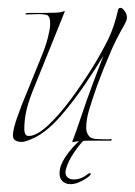

<svg xmlns="http://www.w3.org/2000/svg" viewBox="-20 -358 344 490"><path d="M33 4Q26 4 19.5 0.5Q13 -3 13 -13Q13 -27 23.5 -57.5Q34 -88 53 -133Q76 -189 88.5 -220.5Q101 -252 105 -275Q108 -286 108 -299Q108 -317 99 -320Q95 -321 90 -321.5Q85 -322 78 -322Q70 -322 61.5 -321.5Q53 -321 47 -321Q44 -321 45.5 -323Q47 -325 51 -325H86Q103 -325 119 -325.5Q135 -326 142 -329Q146 -331 145 -328L129 -288L70 -142Q54 -104 48 -78.5Q42 -53 42 -30Q42 -11 53 -11Q73 -11 101 -36.5Q129 -62 159.5 -103Q190 -144 218 -189Q241 -227 256 -257.5Q271 -288 281 -331Q282 -338 287 -338Q292 -338 296.5 -332Q301 -326 302 -323Q304 -317 304 -314Q304 -308 301.5 -303Q299 -298 297 -294Q286 -275 276 -255Q266 -235 258 -215Q242 -178 228 -140Q215 -103 207.5 -78Q200 -53 200 -32Q200 -20 206.5 -11.5Q213 -3 230 -3Q239 -3 248.5 -2.5Q258 -2 263 -3Q265 -3 265 -1.5Q265 0 263 1H233Q220 1 208 1Q196 1 188 2Q178 2 170 4Q163 6 165 2Q174 -21 187.5 -61.5Q201 -102 217 -145L244 -216Q225 -184 196.5 -142Q168 -100 135.5 -62.5Q103 -25 71 -8Q65 -5 58 -2Q51 1 43 3Q41 4 38 4Q35 4 33 4ZM160 112Q148 112 140 105Q132 98 132 84Q132 65 146 44Q160 23 175.5 8Q191 -7 193 -7Q196 -7 195 -1Q184 9 168.5 32Q153 55 148 75Q148 76 147.5 77.5Q147 79 147 81Q147 91 153.5 95.5Q160 100 168 100Q182 100 196 92Q199 90 201.5 88Q204 86 208 84Q212 84 212 86Q211 90 199 98Q177 112 160 112Z"/></svg>

Font: Explora
Style: Regular
Weight: 400
Designer: Robert E. Leuschke
Foundry: Robert E. Leuschke
Version: Version 1.010